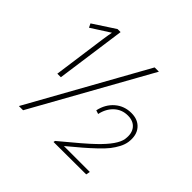

<svg xmlns="http://www.w3.org/2000/svg" viewBox="-162 -844 1028 1028"><g transform="rotate(45 352.0 -330.0)"><path d="M190.9 -577.1 147.9 -268.1H121.1L162.1 -564.9Q169.4 -613.8 172.9 -629.9L66.9 -562L56.2 -584L180.2 -665H203.1ZM98.1 0 465.8 -660.2H498L129.9 0ZM365.2 4.9 367.2 -4.9Q495.6 -110.8 536.1 -150.4Q617.2 -228 625 -278.3Q625 -279.3 625 -279.8Q631.3 -324.2 610.1 -350.6Q588.9 -377 546.9 -377Q502 -377 470.2 -347.7Q438.5 -318.4 428.2 -270L407.2 -276.9Q419.4 -333 458.3 -366.5Q497.1 -399.9 550.8 -399.9Q601.6 -399.9 628.9 -367.4Q656.2 -335 648.9 -279.8Q645.5 -256.8 633.1 -233.2Q620.6 -209.5 604 -188.2Q587.4 -167 555.7 -137Q523.9 -106.9 496.3 -83.3Q468.8 -59.6 419.9 -19H438H616.2L611.8 3.9Z"/></g></svg>

Font: Human Sans ExtraLight
Style: Italic
Weight: 200
Italic angle: -8°
Designer: Tim Radville
Foundry: Continuum
Version: Version 1.000;FEAKit 1.0